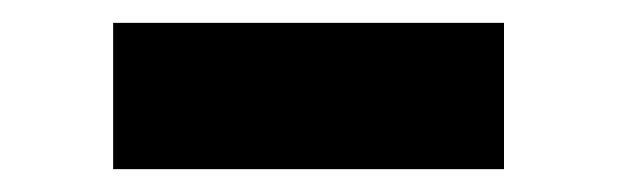

<svg xmlns="http://www.w3.org/2000/svg" viewBox="-20 -766 540 168"><path d="M79 -618V-746H421V-618Z"/></svg>

Font: Literata 12pt ExtraBold
Style: Regular
Weight: 800
Designer: Latin by Veronika Burian and Jose Scaglione. Greek by Irene Vlachou. Cyrillic by Vera Evstafieva.
Foundry: TypeTogether
Version: Version 3.002